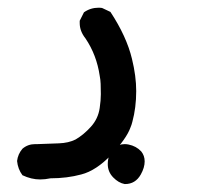

<svg xmlns="http://www.w3.org/2000/svg" viewBox="-20 -128 540 488"><path d="M182.6 -69.3Q182.6 -71.3 182.6 -75.2L193.4 -96.7Q210 -108.4 230.5 -108.4Q238.3 -108.4 240.2 -107.4L260.7 -97.7Q301.8 -35.2 315.4 21.5Q326.2 65.4 326.2 103.5Q326.2 145.5 316.4 181.6Q314.5 189.5 311.5 196.3Q301.8 223.6 263.7 264.6Q224.6 305.7 186.5 315.4Q150.4 325.2 108.4 325.2Q94.7 328.1 82 328.1Q59.6 328.1 37.1 317.4Q25.4 301.8 23.4 281.2Q25.4 263.7 37.1 250Q50.8 238.3 69.3 238.3Q72.3 238.3 75.2 238.3L129.9 236.3Q154.3 235.4 171.9 226.6Q192.4 214.8 210.9 194.3Q229.5 173.8 233.4 146.5Q236.3 127 236.3 111.3Q236.3 95.7 235.8 85Q235.4 74.2 233.4 64.5Q225.6 11.7 197.3 -30.3Q182.6 -48.8 182.6 -69.3ZM253.9 289.1Q253.9 263.7 270.5 249Q281.2 238.3 296.9 238.3Q301.8 238.3 306.6 239.3Q326.2 243.2 338.9 256.8Q347.7 267.6 347.7 282.2Q347.7 297.9 337.9 315.4Q324.2 339.8 297.9 339.8H296.9Q281.2 336.9 267.6 322.8Q253.9 308.6 253.9 289.1Z"/></svg>

Font: JasonHandwriting2
Style: SemiBold
Weight: 600
Version: Version 1.04.7